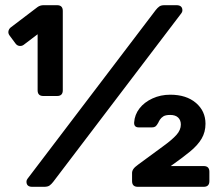

<svg xmlns="http://www.w3.org/2000/svg" viewBox="-20 -720 855 740"><path d="M147 -350Q125 -350 125 -372V-588L71 -547Q64 -542 55 -543Q46 -544 40 -552L17 -583Q11 -591 12.5 -599.5Q14 -608 21 -614L125 -693Q135 -700 148 -700H200Q222 -700 222 -678V-372Q222 -350 200 -350ZM104 0Q82 0 82 -20Q82 -26 86 -31L580 -681Q587 -690 594 -695Q601 -700 614 -700H660Q683 -700 683 -680Q683 -674 679 -669L185 -19Q178 -10 171 -5Q164 0 150 0ZM511 0Q489 0 489 -22V-53Q489 -61 494 -68.5Q499 -76 513 -86Q571 -129 607 -155Q643 -181 660 -200Q677 -219 677 -240Q677 -257 666.5 -267Q656 -277 636 -277Q618 -277 609.5 -271.5Q601 -266 596.5 -259Q592 -252 590 -247Q584 -236 579 -232.5Q574 -229 566 -229H515Q496 -229 497 -248Q499 -278 517.5 -302Q536 -326 567.5 -340.5Q599 -355 636 -355Q698 -355 735 -323.5Q772 -292 772 -243Q772 -211 757 -185.5Q742 -160 712 -135.5Q682 -111 638 -80H765Q787 -80 787 -58V-22Q787 0 765 0Z"/></svg>

Font: Rubik Light SemiBold
Style: Regular
Weight: 600
Version: Version 2.300;gftools[0.9.30]